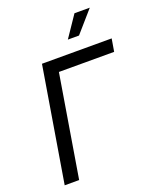

<svg xmlns="http://www.w3.org/2000/svg" viewBox="-169 -1044 941 1145"><g transform="rotate(-20 301.5 -472.0)"><path d="M602.5 -727.5 588.9 -647H238.3L131.3 0H39.6L160.2 -727.5ZM354.5 -810.1 445.3 -944.3H542.5L425.3 -810.1Z"/></g></svg>

Font: Inter 18pt
Style: Italic
Weight: 400
Italic angle: -9.3988°
Designer: Rasmus Andersson
Foundry: rsms
Version: Version 4.001;git-66647c0bb